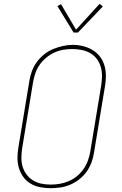

<svg xmlns="http://www.w3.org/2000/svg" viewBox="-20 -982 640 1010"><path d="M246 8Q218 8 190.5 2.5Q163 -3 140.5 -16.5Q118 -30 102.5 -51.5Q87 -73 79.5 -98.5Q72 -124 72 -152Q72 -180 77 -208L134 -553Q138 -580 147 -605.5Q156 -631 172.5 -654Q189 -677 211 -695Q233 -713 258.5 -723.5Q284 -734 310.5 -740Q337 -746 363 -746Q391 -746 418 -739Q445 -732 467.5 -718.5Q490 -705 506 -684Q522 -663 529.5 -637Q537 -611 537 -583Q537 -555 532 -527L475 -182Q471 -155 462 -129.5Q453 -104 437 -81Q421 -58 398.5 -40Q376 -22 350.5 -11Q325 0 298.5 4Q272 8 246 8Q246 8 246 8Q246 8 246 8ZM246 -11Q270 -11 294 -15Q318 -19 341.5 -29Q365 -39 385 -55.5Q405 -72 419.5 -93Q434 -114 442.5 -137.5Q451 -161 455 -185L512 -530Q516 -555 516.5 -580Q517 -605 510.5 -628.5Q504 -652 490 -671Q476 -690 455.5 -702Q435 -714 410.5 -719Q386 -724 361 -724Q336 -724 312.5 -720Q289 -716 266 -705.5Q243 -695 223 -678.5Q203 -662 188.5 -641Q174 -620 166 -597Q158 -574 154 -550L97 -205Q93 -180 92.5 -155Q92 -130 98.5 -107Q105 -84 119 -65Q133 -46 153 -33.5Q173 -21 197 -16Q221 -11 246 -11ZM367 -811 282 -950 301 -960 380 -826 504 -962 521 -948 390 -811Z"/></svg>

Font: Iosevka Curly Slab ThExObl
Style: Regular
Weight: 100
Width: 7
Italic angle: -9°
Monospace: yes
Designer: Belleve Invis
Foundry: Belleve Invis
Version: Version 11.1.0; ttfautohint (v1.8.3)